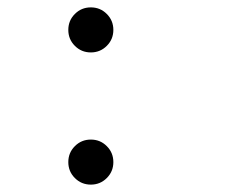

<svg xmlns="http://www.w3.org/2000/svg" viewBox="-20 -488 610 520"><path d="M269.2 -363.8Q251.5 -346 226 -346Q200.5 -346 182.8 -363.8Q165 -381.5 165 -407Q165 -432.5 182.8 -450.2Q200.5 -468 226 -468Q251.5 -468 269.2 -450.2Q287 -432.5 287 -407Q287 -381.5 269.2 -363.8ZM269.2 -5.8Q251.5 12 226 12Q200.5 12 182.8 -5.8Q165 -23.5 165 -49Q165 -74.5 182.8 -92.2Q200.5 -110 226 -110Q251.5 -110 269.2 -92.2Q287 -74.5 287 -49Q287 -23.5 269.2 -5.8Z"/></svg>

Font: League Mono Narrow UltraLight
Style: Regular
Weight: 200
Width: 3
Designer: Tyler Finck
Foundry: The League of Moveable Type / Tyler Finck
Version: Version 2.210